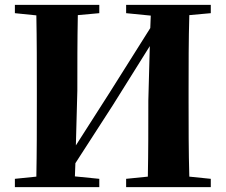

<svg xmlns="http://www.w3.org/2000/svg" viewBox="-20 -767 925 787"><path d="M497 -713 598 -703 596 -652 431 -390 291 -171 297 -395C297 -499 297 -603 299 -705L387 -713V-747H41V-713L129 -704C131 -602 131 -499 131 -395V-351C131 -247 131 -144 129 -43L41 -34V0H387V-34L287 -44L289 -98L442 -335L594 -578L588 -355C588 -247 588 -144 586 -43L497 -34V0H844V-34L756 -43C753 -146 753 -249 753 -351V-395C753 -499 753 -603 756 -705L844 -713V-747H497Z"/></svg>

Font: Source Han Serif KR Heavy
Style: Regular
Weight: 900
Designer: Ryoko NISHIZUKA 西塚涼子 (kana & ideographs); Frank Grießhammer (Latin, Greek & Cyrillic); Wenlong ZHANG 张文龙 (bopomofo); San
Foundry: Adobe
Version: Version 2.001;hotconv 1.1.0;makeotfexe 2.6.0